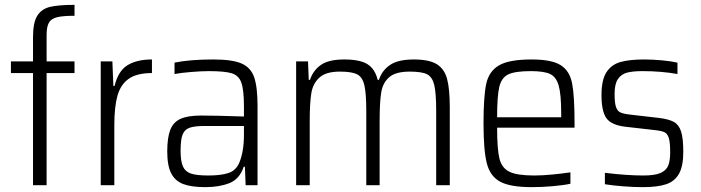

<svg xmlns="http://www.w3.org/2000/svg" viewBox="-20 -763 2886 791"><path d="M25 -462V-510H116V-610Q116 -670 133.5 -698Q151 -726 185.5 -734.5Q220 -743 287 -743V-698Q239 -698 215 -692Q191 -686 181.5 -669.5Q172 -653 172 -619V-510H287V-462H172V0H116V-462Z M443 -510 447 -409H452Q467 -471 505.5 -494.5Q544 -518 606 -518V-462Q544 -462 510.5 -438.5Q477 -415 464 -369Q451 -323 451 -248V0H395V-510Z M669 -139Q669 -196 681.5 -228Q694 -260 724 -273.5Q754 -287 809 -287Q867 -287 985 -283V-323Q985 -392 974.5 -422Q964 -452 935 -461Q906 -470 840 -470Q811 -470 768 -466.5Q725 -463 699 -458V-505Q762 -518 859 -518Q937 -518 975 -501.5Q1013 -485 1027 -445Q1041 -405 1041 -326V0H992L989 -76H984Q967 -25 925 -8.5Q883 8 826 8Q769 8 735.5 -4.5Q702 -17 685.5 -48.5Q669 -80 669 -139ZM966 -93Q985 -139 985 -208V-244H823Q781 -244 760.5 -236.5Q740 -229 732 -208Q724 -187 724 -142Q724 -99 733.5 -77.5Q743 -56 766.5 -48Q790 -40 839 -40Q889 -40 920.5 -50Q952 -60 966 -93Z M1249 -510 1252 -434H1257Q1270 -473 1302 -495.5Q1334 -518 1398 -518Q1463 -518 1494 -498.5Q1525 -479 1536 -434H1541Q1554 -473 1587 -495.5Q1620 -518 1685 -518Q1748 -518 1779.5 -498.5Q1811 -479 1822 -437.5Q1833 -396 1833 -320V0H1777V-305Q1777 -380 1769 -413Q1761 -446 1739.5 -457Q1718 -468 1668 -468Q1610 -468 1583.5 -445Q1557 -422 1550.5 -382Q1544 -342 1544 -264V0H1489V-305Q1489 -379 1481 -412.5Q1473 -446 1451 -457Q1429 -468 1380 -468Q1323 -468 1296 -443.5Q1269 -419 1262.5 -378.5Q1256 -338 1256 -264V0H1200V-510Z M2347 -237H2028Q2028 -149 2037.5 -110Q2047 -71 2078.5 -55.5Q2110 -40 2181 -40Q2214 -40 2255.5 -44Q2297 -48 2330 -53V-6Q2303 0 2258 4Q2213 8 2171 8Q2082 8 2040.5 -14.5Q1999 -37 1985.5 -90.5Q1972 -144 1972 -254Q1972 -365 1983 -417Q1994 -469 2035.5 -493.5Q2077 -518 2170 -518Q2253 -518 2290 -494.5Q2327 -471 2337 -419.5Q2347 -368 2347 -256ZM2028 -280H2292V-296Q2292 -375 2281.5 -411Q2271 -447 2245.5 -458.5Q2220 -470 2167 -470Q2102 -470 2074 -456.5Q2046 -443 2037 -405Q2028 -367 2028 -280Z M2472 -4V-51Q2563 -40 2631 -40Q2678 -40 2701.5 -50.5Q2725 -61 2733 -81Q2741 -101 2741 -136Q2741 -176 2735.5 -194Q2730 -212 2718 -218Q2706 -224 2678 -227L2555 -241Q2498 -248 2478 -276.5Q2458 -305 2458 -371Q2458 -434 2478.5 -465.5Q2499 -497 2536 -507.5Q2573 -518 2634 -518Q2668 -518 2706.5 -514.5Q2745 -511 2771 -505V-458Q2705 -470 2627 -470Q2586 -470 2562.5 -463.5Q2539 -457 2525.5 -437Q2512 -417 2512 -376Q2512 -340 2517.5 -323Q2523 -306 2535.5 -300Q2548 -294 2575 -291L2696 -277Q2736 -272 2756.5 -260.5Q2777 -249 2786 -221Q2795 -193 2795 -137Q2795 -79 2777.5 -47.5Q2760 -16 2724.5 -4Q2689 8 2628 8Q2590 8 2546 4.5Q2502 1 2472 -4Z"/></svg>

Font: Saira SemiCondensed Light
Style: Regular
Weight: 300
Width: 4
Designer: Hector Gatti with collaboration of the Omnibus-Type team
Foundry: Omnibus-Type
Version: Version 0.072; ttfautohint (v1.8)